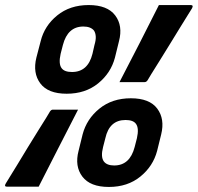

<svg xmlns="http://www.w3.org/2000/svg" viewBox="-71 -730 783 760"><path d="M280 -710Q354 -710 385 -669Q416 -628 400 -567L384 -502Q368 -441 317.5 -400Q267 -359 193 -359Q119 -359 88.5 -400Q58 -441 73 -502L90 -567Q105 -628 155.5 -669Q206 -710 280 -710ZM402 -405Q442 -482 481.5 -559Q521 -636 558 -710H684Q696 -710 689 -697Q687 -694 674 -673Q661 -652 641.5 -620.5Q622 -589 601 -554.5Q580 -520 560.5 -489Q541 -458 528 -437Q515 -416 513 -412Q508 -405 502 -405ZM169 -517Q160 -477 173 -460Q184 -445 214 -445Q277 -445 295 -517L303 -552Q309 -572 308 -586Q307 -600 301 -609Q288 -625 259 -625Q197 -625 178 -552ZM447 -341Q521 -341 551.5 -300Q582 -259 567 -198L551 -133Q535 -72 484.5 -31Q434 10 360 10Q286 10 255 -31Q224 -72 240 -133L256 -198Q272 -259 322.5 -300Q373 -341 447 -341ZM238 -296Q198 -219 159 -142Q120 -65 82 9H-43Q-56 9 -48 -4Q-46 -8 -33 -28.5Q-20 -49 -1 -80.5Q18 -112 39 -146.5Q60 -181 79.5 -212Q99 -243 112 -264Q125 -285 127 -289Q132 -296 138 -296ZM337 -148Q327 -109 340 -91Q352 -75 381 -75Q443 -75 462 -148L471 -183Q480 -223 467 -240Q456 -255 426 -255Q362 -255 346 -183Z"/></svg>

Font: Recursive Sn Lnr St
Style: Bold Italic
Weight: 700
Italic angle: -15°
Version: Version 1.079;hotconv 1.0.112;makeotfexe 2.5.65598; ttfautoh